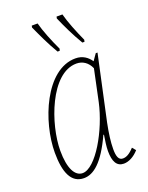

<svg xmlns="http://www.w3.org/2000/svg" viewBox="-146 -840 712 924"><g transform="rotate(-20 210.5 -378.0)"><path d="M336 -606H347L349 -616C327 -664 302 -726 292 -766H262L260 -757C281 -709 305 -658 336 -606ZM209 -606H220L223 -616C200 -664 175 -726 165 -766H135L133 -757C155 -709 178 -658 209 -606ZM121 10C170 10 222 -30 279 -154H282C278 -127 273 -98 273 -73C273 -19 289 10 325 10C350 10 378 -4 402 -31L387 -49C363 -23 346 -15 329 -15C307 -15 300 -37 300 -73C300 -109 306 -154 316 -203L388 -536H379L356 -503C340 -527 315 -546 278 -546C124 -546 30 -311 30 -153C30 -52 56 10 121 10ZM123 -15C84 -15 58 -62 58 -153C58 -287 141 -521 274 -521C306 -521 332 -503 346 -471L312 -310C283 -176 191 -15 123 -15Z"/></g></svg>

Font: Noto Serif Condensed Thin
Style: Italic
Weight: 100
Width: 3
Italic angle: -12°
Designer: Monotype Design Team
Foundry: Monotype Imaging Inc.
Version: Version 2.013